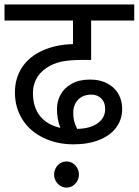

<svg xmlns="http://www.w3.org/2000/svg" viewBox="-20 -642 617 854"><path d="M323.2 -68.8Q380.9 -69.8 414.3 -93.8Q447.8 -117.7 447.8 -157.2Q447.8 -187 430.4 -204.1Q413.1 -221.2 385.3 -221.2Q362.3 -221.2 344.2 -211.4Q326.2 -201.7 315.9 -183.1Q305.7 -164.6 305.7 -140.1Q305.7 -120.1 309.8 -103.3Q314 -86.4 323.2 -68.8ZM385.3 -375.5H345.7Q289.6 -375.5 252.7 -367.7Q215.8 -359.9 185.8 -339.4Q155.8 -318.8 141.1 -290.5Q126.5 -262.2 126.5 -228.5Q126.5 -165 158.2 -125.7Q189.9 -86.4 248.5 -73.2Q233.4 -111.3 233.4 -157.2Q233.4 -191.4 249.3 -220.9Q265.1 -250.5 298.6 -269.3Q332 -288.1 379.9 -288.1Q417 -288.1 443.8 -277.1Q470.7 -266.1 488.5 -248Q506.3 -230 514.9 -206.3Q523.4 -182.6 523.4 -157.2Q523.4 -111.3 497.3 -75.4Q471.2 -39.6 421.9 -19.8Q372.6 0 306.6 0Q233.4 0 173.1 -29.1Q112.8 -58.1 79.6 -110.8Q46.4 -163.6 46.4 -231Q46.4 -293.5 77.4 -341.3Q108.4 -389.2 167.7 -416.5Q227.1 -443.8 304.7 -445.8V-550.8H0V-622.1H577.1V-550.8H385.3ZM331.1 134.3Q331.1 150.4 323 164.1Q314.9 177.7 302.5 185.1Q290 192.4 275.9 192.4Q261.2 192.4 248.8 184.8Q236.3 177.2 228.5 163.8Q220.7 150.4 220.7 134.3Q220.7 118.7 228.3 105Q235.8 91.3 248.5 83.7Q261.2 76.2 275.9 76.2Q290.5 76.2 303 83.7Q315.4 91.3 323.2 105Q331.1 118.7 331.1 134.3Z"/></svg>

Font: NotoSans
Style: Regular
Weight: 400
Designer: Monotype Design team
Foundry: Monotype Imaging Inc.
Version: Version 1.04; ttfautohint (v1.4.1)